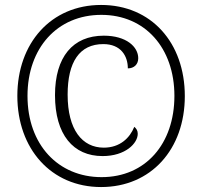

<svg xmlns="http://www.w3.org/2000/svg" viewBox="-20 -745 816 775"><path d="M388 10C590 10 726 -143 726 -357C726 -572 591 -725 388 -725C186 -725 50 -571 50 -358C50 -145 186 10 388 10ZM390 -30C215 -30 91 -161 91 -358C91 -551 211 -685 389 -685C566 -685 684 -551 684 -358C684 -165 568 -30 390 -30ZM394 -115C487 -115 536 -167 536 -205C536 -217 531 -226 522 -233C504 -188 464 -149 399 -149C312 -149 253 -221 253 -363C253 -495 301 -567 397 -567C468 -567 496 -519 496 -469C521 -469 538 -485 538 -510C538 -556 490 -601 399 -601C274 -601 202 -515 202 -361C202 -201 276 -115 394 -115Z"/></svg>

Font: Noto Serif Sinhala SemiCondensed Light
Style: Regular
Weight: 300
Width: 4
Designer: Jelle Bosma - Monotype Design Team
Foundry: Monotype Imaging Inc.
Version: Version 2.007